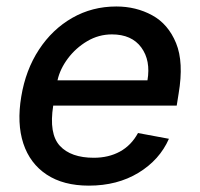

<svg xmlns="http://www.w3.org/2000/svg" viewBox="-20 -573 629 604"><path d="M259.6 11Q179.3 11 126.8 -23.8Q74.2 -58.6 53.4 -121.6Q32.7 -184.7 46.9 -269.2Q60.7 -353 102.6 -416.9Q144.5 -480.8 207.2 -516.7Q269.9 -552.6 345.9 -552.6Q408 -552.6 458.6 -525Q509.2 -497.5 533.9 -437.3Q558.6 -377.1 541.9 -278.4L535.9 -240.8H147.4Q133.5 -152 168.3 -114.3Q203.1 -76.7 275.2 -76.7Q321.7 -76.7 357.4 -96.2Q393.1 -115.8 414.1 -154.5L511.4 -136.4Q482.2 -70 415.7 -29.5Q349.1 11 259.6 11ZM160.9 -320.3H443.9Q454.5 -382.8 424.4 -423.8Q394.2 -464.8 332 -464.8Q290.5 -464.8 254.4 -443.5Q218.4 -422.2 193.5 -389Q168.7 -355.8 160.9 -320.3Z"/></svg>

Font: Inter UI Medium
Style: Italic
Weight: 500
Italic angle: 9.39999°
Designer: Rasmus Andersson
Foundry: rsms
Version: 3.2;8d6f07862